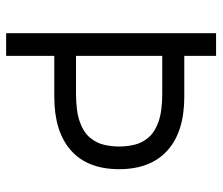

<svg xmlns="http://www.w3.org/2000/svg" viewBox="-68 -638 707 610"><g transform="rotate(90 285.0 -333.5)"><path d="M86 0V-667H158V-566H288Q399 -566 458.5 -512.5Q518 -459 518 -359Q518 -259 458.5 -206Q399 -153 288 -153H158V0ZM158 -222H278Q334 -222 367.5 -234Q401 -246 418 -266.5Q435 -287 440.5 -311Q446 -335 446 -359Q446 -383 440.5 -407Q435 -431 418 -451.5Q401 -472 367.5 -484Q334 -496 278 -496H158Z"/></g></svg>

Font: Maven Pro
Style: Regular
Weight: 400
Designer: Joe Prince
Foundry: Joe Prince
Version: Version 2.103